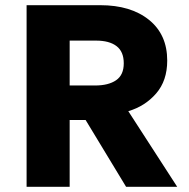

<svg xmlns="http://www.w3.org/2000/svg" viewBox="-20 -720 727 740"><path d="M82.5 0V-700H366.5Q484 -700 554.2 -643.5Q624.5 -587 624.5 -486.5Q624.5 -409 581.8 -359.8Q539 -310.5 474.5 -291.5L663 0H466L310 -257.5H248.5V0ZM248.5 -390.5H346.5Q398 -390.5 427.5 -410.8Q457 -431 457 -476Q457 -521 429.2 -542.2Q401.5 -563.5 350 -563.5H248.5Z"/></svg>

Font: Geologica
Style: Bold
Weight: 700
Designer: Sindre Bremnes, Frode Helland
Foundry: Monokrom Skriftforlag AS
Version: Version 1.010; ttfautohint (v1.8.4.7-5d5b);gftools[0.9.28]